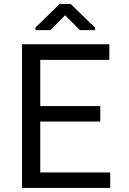

<svg xmlns="http://www.w3.org/2000/svg" viewBox="-20 -930 640 950"><path d="M476.1 -328.6H179.2V-76.7H525.4V0H88.9V-710.9H521V-633.8H179.2V-405.3H476.1ZM450.7 -780.8H375.5L302.2 -854.5L229.5 -780.8H155.3V-793.5L274.9 -910.2H329.6L450.7 -793Z"/></svg>

Font: RobotoMono-Regular
Style: Regular
Weight: 400
Designer: Google
Version: Version 2.000985; 2015; ttfautohint (v1.3)